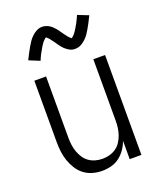

<svg xmlns="http://www.w3.org/2000/svg" viewBox="-141 -843 782 939"><g transform="rotate(-20 250.0 -373.5)"><path d="M227 8Q203 8 178.5 1Q154 -6 134.5 -21Q115 -36 101.5 -57.5Q88 -79 80 -102.5Q72 -126 69 -150.5Q66 -175 66 -200V-520H127V-200Q127 -181 129.5 -163Q132 -145 138 -127.5Q144 -110 154.5 -94Q165 -78 180 -67.5Q195 -57 213 -52Q231 -47 250 -47Q269 -47 287 -52Q305 -57 320 -67.5Q335 -78 345.5 -94Q356 -110 362 -127.5Q368 -145 370.5 -163Q373 -181 373 -200V-520H434V0H373V-96Q365 -73 351 -53Q337 -33 318 -18.5Q299 -4 275 2Q251 8 227 8ZM308 -598Q303 -598 298 -598.5Q293 -599 288.5 -600.5Q284 -602 279.5 -604.5Q275 -607 270.5 -610Q266 -613 262.5 -616Q259 -619 255 -622.5Q251 -626 248 -630Q245 -634 241.5 -638Q238 -642 235.5 -646Q233 -650 230 -654Q227 -658 224 -662.5Q221 -667 217.5 -671.5Q214 -676 211 -680Q208 -684 205 -687.5Q202 -691 197.5 -695Q193 -699 192 -700Q191 -699 187.5 -697Q184 -695 181.5 -692Q179 -689 176 -686Q173 -683 171.5 -681Q170 -679 168.5 -676.5Q167 -674 165.5 -672Q164 -670 162.5 -667.5Q161 -665 159 -662Q157 -659 155.5 -656Q154 -653 152 -649.5Q150 -646 148 -642.5Q146 -639 144 -635.5Q142 -632 140 -628Q138 -624 136 -619.5Q134 -615 132 -610.5Q130 -606 128 -601L72 -624Q81 -642 89 -657.5Q97 -673 104.5 -685.5Q112 -698 119 -708.5Q126 -719 137.5 -730Q149 -741 162.5 -748Q176 -755 192 -755Q197 -755 202 -754Q207 -753 211.5 -751.5Q216 -750 220.5 -748Q225 -746 229.5 -743Q234 -740 237.5 -737Q241 -734 245 -730Q249 -726 252 -722.5Q255 -719 258.5 -715Q262 -711 264.5 -707Q267 -703 270 -699Q273 -695 276 -690.5Q279 -686 282.5 -681.5Q286 -677 289 -673Q292 -669 295 -665.5Q298 -662 302 -658.5Q306 -655 308 -653Q309 -653 312.5 -655.5Q316 -658 318.5 -660.5Q321 -663 324 -666.5Q327 -670 328.5 -672Q330 -674 331.5 -676Q333 -678 334.5 -680.5Q336 -683 337.5 -685.5Q339 -688 341 -690.5Q343 -693 344.5 -696.5Q346 -700 348 -703Q350 -706 352 -709.5Q354 -713 356 -717Q358 -721 360 -725Q362 -729 364 -733Q366 -737 368 -742Q370 -747 372 -751L428 -729Q419 -710 411 -695Q403 -680 395.5 -667Q388 -654 381 -644Q374 -634 362.5 -623Q351 -612 337.5 -605Q324 -598 308 -598Z"/></g></svg>

Font: Iosevka Curly Light
Style: Regular
Weight: 300
Monospace: yes
Designer: Belleve Invis
Foundry: Belleve Invis
Version: Version 22.1.2; ttfautohint (v1.8.4)